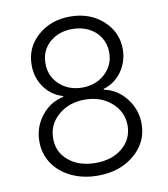

<svg xmlns="http://www.w3.org/2000/svg" viewBox="-83 -808 779 888"><g transform="rotate(-10 306.0 -363.5)"><path d="M305.8 9.9Q237.2 9.9 182.2 -16.2Q127.1 -42.3 96.4 -88.2Q65.7 -134.2 65.7 -191.4Q65.3 -258.9 106.7 -311.6Q148.1 -364.3 210.6 -376.8V-380.7Q157 -396 124.1 -442.1Q91.3 -488.3 92 -546.9Q91.6 -628.2 152.9 -682.7Q214.1 -737.2 305.8 -737.2Q396.7 -737.2 458.1 -682.7Q519.5 -628.2 519.9 -546.9Q519.5 -487.9 486.7 -441.9Q453.8 -396 400.9 -380.7V-376.8Q462.7 -364.7 504.1 -311.8Q545.5 -258.9 545.8 -191.4Q545.5 -104.8 477.5 -47.4Q409.4 9.9 305.8 9.9ZM305.8 -49.7Q383.2 -49.7 431.6 -90.4Q480.1 -131 480.5 -194.6Q480.1 -259.9 430.2 -303.4Q380.3 -346.9 305.8 -346.9Q230.8 -346.9 180.8 -303.4Q130.7 -259.9 131 -194.6Q130.7 -131 179.3 -90.4Q228 -49.7 305.8 -49.7ZM305.8 -403.8Q369.7 -403.8 412.5 -443.4Q455.3 -483 455.6 -543Q455.3 -582 435.9 -613.1Q416.5 -644.2 382.5 -661.4Q348.4 -678.6 305.8 -678.6Q240.4 -678.6 198.2 -640.6Q155.9 -602.6 156.2 -543Q155.9 -483 198.7 -443.4Q241.5 -403.8 305.8 -403.8Z"/></g></svg>

Font: Inter Light BETA
Style: Regular
Weight: 300
Designer: Rasmus Andersson
Foundry: rsms
Version: Version 3.011;git-f93a4a705